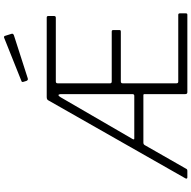

<svg xmlns="http://www.w3.org/2000/svg" viewBox="-18 -990 1008 1013"><g transform="rotate(-90 486.5 -484.0)"><path d="M914 -48Q922 -48 922 -40V-8Q922 -4 920.5 -2Q919 0 914 0H506Q496 0 496 -11V-227Q496 -232 490 -232H240Q231 -232 227 -225L103 -8Q101 -3 98 -1.5Q95 0 90 0H57Q52 0 50.5 -3Q49 -6 52 -11L461 -730Q464 -737 468.5 -739.5Q473 -742 480 -742H900Q908 -742 908 -734V-703Q908 -694 899 -694H563Q553 -694 553 -685V-407Q553 -399 563 -399H826Q834 -399 834 -391V-359Q834 -355 832.5 -353Q831 -351 825 -351H563Q553 -351 553 -342V-57Q553 -48 562 -48H914ZM487 -280Q496 -280 496 -290V-669Q495 -680 490.5 -680Q486 -680 479 -668L259 -289Q254 -280 262 -280H487ZM803 -963 814 -928Q817 -919 806 -915L579 -842Q574 -841 571.5 -842Q569 -843 566 -848L561 -864Q558 -873 564 -875L794 -967Q800 -969 803 -963Z"/></g></svg>

Font: Libre Franklin ExtraLight
Style: Regular
Weight: 250
Designer: Pablo Impallari, Rodrigo Fuenzalida, Nhung Nguyen
Foundry: Impallari Type
Version: Version 3.000